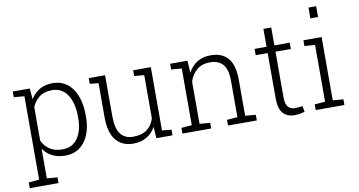

<svg xmlns="http://www.w3.org/2000/svg" viewBox="-88 -995 2676 1431"><g transform="rotate(-10 1250.0 -279.5)"><path d="M31.7 -484.9V-528.3H160.2L167.5 -446.3Q194.3 -490.2 236.1 -514.2Q277.8 -538.1 334 -538.1Q429.2 -538.1 482.9 -462.2Q536.6 -386.2 536.6 -259.8V-249.5Q536.6 -130.9 482.9 -60.3Q429.2 10.3 335 10.3Q279.3 10.3 237.5 -11Q195.8 -32.2 169.4 -71.3V153.3L249 159.7V203.1H31.7V159.7L111.3 153.3V-478.5ZM478 -259.8Q478 -360.4 438 -423.8Q397.9 -487.3 320.8 -487.3Q261.7 -487.3 224.9 -459.2Q188 -431.2 169.4 -386.2V-132.3Q189.5 -88.9 227.3 -64Q265.1 -39.1 321.8 -39.1Q398.4 -39.1 438.2 -96.7Q478 -154.3 478 -249.5Z M1020 -86.9Q995.1 -40.5 951.9 -15.1Q908.7 10.3 850.1 10.3Q766.6 10.3 719.5 -46.4Q672.4 -103 672.4 -222.2V-478.5L606.9 -484.9V-528.3H672.4H730.5V-221.2Q730.5 -124.5 763.4 -82.5Q796.4 -40.5 856.9 -40.5Q923.3 -40.5 962.6 -69.8Q1002 -99.1 1018.1 -150.9V-478.5L942.9 -484.9V-528.3H1018.1H1076.7V-49.3L1147.5 -43V0H1025.4Z M1222.7 -43 1302.2 -49.3V-478.5L1222.7 -484.9V-528.3H1354L1359.4 -436Q1384.8 -484.9 1428 -511.5Q1471.2 -538.1 1530.3 -538.1Q1616.2 -538.1 1661.1 -485.6Q1706.1 -433.1 1706.1 -321.8V-49.3L1785.6 -43V0H1567.9V-43L1647.5 -49.3V-321.3Q1647.5 -412.1 1613.5 -449.7Q1579.6 -487.3 1517.1 -487.3Q1455.6 -487.3 1416.7 -454.8Q1377.9 -422.4 1360.8 -368.7V-49.3L1440.4 -43V0H1222.7Z M2011.7 -663.6V-528.3H2127.9V-480.5H2011.7V-136.2Q2011.7 -84.5 2030.5 -62.7Q2049.3 -41 2080.6 -41Q2094.7 -41 2108.2 -42.2Q2121.6 -43.5 2139.2 -46.4L2147.9 -2.9Q2133.3 3.4 2112.3 6.8Q2091.3 10.3 2070.3 10.3Q2014.6 10.3 1983.6 -24.9Q1952.6 -60.1 1952.6 -136.2V-480.5H1861.8V-528.3H1952.6V-663.6Z M2231.4 -43 2311 -49.3V-478.5L2231.4 -484.9V-528.3H2369.1V-49.3L2448.7 -43V0H2231.4ZM2369.1 -679.7H2311V-761.7H2369.1Z"/></g></svg>

Font: TypoPRO Roboto Slab
Style: Light
Weight: 300
Designer: Google
Version: Version 1.100263; 2013; ttfautohint (v0.94.20-1c74) -l 8 -r 